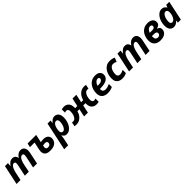

<svg xmlns="http://www.w3.org/2000/svg" viewBox="605 -2676 5036 5036"><g transform="rotate(-45 3123.0 -158.0)"><path d="M18.1 0 133.8 -545.9H246.1L235.8 -444.8H240.2Q272 -493.7 313.5 -524.9Q355 -556.2 412.1 -556.2Q468.3 -556.2 499.3 -526.6Q530.3 -497.1 540 -444.8H543.9Q574.7 -493.7 617.9 -524.9Q661.1 -556.2 717.8 -556.2Q786.1 -556.2 820.1 -513.7Q854 -471.2 854 -398.9Q854 -361.8 842.8 -311L777.8 0H630.9L698.2 -318.8Q706.1 -354 706.1 -377Q706.1 -437 658.2 -437Q624.5 -437 597.4 -408.9Q570.3 -380.9 550.8 -333.3Q531.2 -285.6 519 -227.1L472.2 0H325.2L392.1 -318.8Q399.9 -354 399.9 -377Q399.9 -437 352.1 -437Q318.8 -437 292 -408.4Q265.1 -379.9 245.4 -332Q225.6 -284.2 212.9 -226.1L165 0Z M1261.7 9.8Q1190.4 9.8 1147.5 -11.2Q1104.5 -32.2 1085.7 -68.4Q1066.9 -104.5 1066.9 -149.9Q1066.9 -184.6 1078.6 -237.8L1121.6 -434.1H949.7L973.6 -545.9H1292L1243.7 -324.2Q1265.1 -329.6 1291 -332.3Q1316.9 -335 1349.6 -335Q1435.5 -335 1479.2 -292.5Q1522.9 -250 1522.9 -187Q1522.9 -139.2 1498 -93.8Q1473.1 -48.3 1416 -19.3Q1358.9 9.8 1261.7 9.8ZM1282.7 -92.8Q1328.6 -92.8 1351.8 -116.2Q1375 -139.6 1375 -171.9Q1375 -199.2 1358.6 -215.6Q1342.3 -231.9 1301.8 -231.9Q1267.6 -231.9 1223.6 -223.1Q1217.8 -196.8 1215.3 -182.9Q1212.9 -168.9 1212.9 -154.8Q1212.9 -130.4 1228.8 -111.6Q1244.6 -92.8 1282.7 -92.8Z M1545.4 240.2 1712.4 -545.9H1824.7L1816.4 -462.9H1820.8Q1846.2 -498 1884.3 -527.1Q1922.4 -556.2 1975.6 -556.2Q2015.1 -556.2 2050.3 -536.6Q2085.4 -517.1 2107.4 -473.4Q2129.4 -429.7 2129.4 -356.9Q2129.4 -290.5 2111.6 -225.6Q2093.8 -160.6 2060.8 -107.4Q2027.8 -54.2 1981.2 -22.2Q1934.6 9.8 1876.5 9.8Q1826.2 9.8 1799.3 -13.2Q1772.5 -36.1 1752.4 -69.8H1748.5Q1745.6 -30.3 1740.7 3.2Q1735.8 36.6 1727.5 74.2L1692.4 240.2ZM1851.6 -108.9Q1878.9 -108.9 1902.1 -130.1Q1925.3 -151.4 1943.1 -186.8Q1960.9 -222.2 1970.7 -265.1Q1980.5 -308.1 1980.5 -351.1Q1980.5 -437 1916.5 -437Q1880.9 -437 1855.7 -411.1Q1830.6 -385.3 1814.7 -345.9Q1798.8 -306.6 1791.3 -265.9Q1783.7 -225.1 1783.7 -194.8Q1783.7 -156.2 1802 -132.6Q1820.3 -108.9 1851.6 -108.9Z M2230 9.8Q2209 9.8 2192.4 7.8Q2175.8 5.9 2164.1 3.9L2187 -112.8Q2196.8 -111.3 2205.8 -110.1Q2214.8 -108.9 2225.6 -108.9Q2272 -108.9 2303 -143.6Q2334 -178.2 2349.9 -231.9Q2365.7 -285.6 2365.7 -342.8Q2365.7 -389.2 2348.1 -413.1Q2330.6 -437 2298.8 -437Q2282.2 -437 2268.6 -433.1Q2254.9 -429.2 2239.7 -423.8V-543Q2254.9 -548.3 2276.1 -552.2Q2297.4 -556.2 2326.7 -556.2Q2408.2 -556.2 2459.5 -502.7Q2510.7 -449.2 2510.7 -345.2Q2510.7 -338.4 2510.7 -331.8Q2510.7 -325.2 2509.8 -318.8H2590.8L2639.6 -545.9H2780.8L2731.9 -318.8H2808.6Q2825.7 -386.7 2861.8 -440.2Q2897.9 -493.7 2952.1 -524.9Q3006.3 -556.2 3077.6 -556.2Q3099.1 -556.2 3115.5 -554.2Q3131.8 -552.2 3144 -549.8L3118.7 -433.1Q3109.4 -434.6 3100.1 -435.8Q3090.8 -437 3079.6 -437Q3033.7 -437 3002.7 -402.3Q2971.7 -367.7 2955.8 -314.2Q2939.9 -260.7 2939.9 -203.1Q2939.9 -156.7 2957.8 -132.8Q2975.6 -108.9 3006.8 -108.9Q3023.4 -108.9 3037.1 -113Q3050.8 -117.2 3065.9 -122.1V-2.9Q3050.8 2 3029.5 5.9Q3008.3 9.8 2979 9.8Q2897.9 9.8 2846.4 -42Q2794.9 -93.8 2794.9 -198.2Q2794.9 -205.1 2795.4 -211.7Q2795.9 -218.3 2795.9 -220.2H2710.9L2664.1 0H2522.9L2569.8 -220.2H2495.6Q2479 -153.8 2443.1 -101.8Q2407.2 -49.8 2353.8 -20Q2300.3 9.8 2230 9.8Z M3393.6 9.8Q3297.9 9.8 3237.8 -42.5Q3177.7 -94.7 3177.7 -201.2Q3177.7 -269.5 3197.3 -333.3Q3216.8 -397 3255.6 -447.3Q3294.4 -497.6 3351.3 -526.9Q3408.2 -556.2 3482.9 -556.2Q3574.7 -556.2 3620.4 -514.4Q3666 -472.7 3666 -407.2Q3666 -320.8 3588.4 -268.8Q3510.7 -216.8 3351.6 -216.8H3326.7Q3326.2 -210.9 3325.9 -206.5Q3325.7 -202.1 3325.7 -196.8Q3325.7 -152.8 3351.1 -127Q3376.5 -101.1 3422.9 -101.1Q3465.8 -101.1 3501 -110.8Q3536.1 -120.6 3584 -143.1V-32.2Q3541 -11.2 3496.6 -0.7Q3452.1 9.8 3393.6 9.8ZM3342.8 -315.9H3364.7Q3449.7 -315.9 3487.3 -342.3Q3524.9 -368.7 3524.9 -403.8Q3524.9 -450.2 3473.6 -450.2Q3446.3 -450.2 3419.4 -433.1Q3392.6 -416 3372.1 -385.7Q3351.6 -355.5 3342.8 -315.9Z M3938 9.8Q3881.3 9.8 3835.2 -10.5Q3789.1 -30.8 3762 -75Q3734.9 -119.1 3734.9 -190.9Q3734.9 -264.6 3753.9 -330.6Q3772.9 -396.5 3810.1 -447.3Q3847.2 -498 3900.9 -527.1Q3954.6 -556.2 4023.9 -556.2Q4072.8 -556.2 4111.6 -546.9Q4150.4 -537.6 4184.1 -521L4139.2 -409.2Q4112.8 -420.4 4087.4 -428.7Q4062 -437 4029.8 -437Q3983.4 -437 3950.7 -402.3Q3918 -367.7 3900.9 -314.2Q3883.8 -260.7 3883.8 -203.1Q3883.8 -156.7 3906 -132.8Q3928.2 -108.9 3967.8 -108.9Q4004.9 -108.9 4036.6 -120.4Q4068.4 -131.8 4102.1 -148.9V-28.8Q4067.9 -10.7 4028.3 -0.5Q3988.8 9.8 3938 9.8Z M4191.9 0 4307.6 -545.9H4419.9L4409.7 -444.8H4414.1Q4445.8 -493.7 4487.3 -524.9Q4528.8 -556.2 4585.9 -556.2Q4642.1 -556.2 4673.1 -526.6Q4704.1 -497.1 4713.9 -444.8H4717.8Q4748.5 -493.7 4791.7 -524.9Q4835 -556.2 4891.6 -556.2Q4960 -556.2 4993.9 -513.7Q5027.8 -471.2 5027.8 -398.9Q5027.8 -361.8 5016.6 -311L4951.7 0H4804.7L4872.1 -318.8Q4879.9 -354 4879.9 -377Q4879.9 -437 4832 -437Q4798.3 -437 4771.2 -408.9Q4744.1 -380.9 4724.6 -333.3Q4705.1 -285.6 4692.9 -227.1L4646 0H4499L4565.9 -318.8Q4573.7 -354 4573.7 -377Q4573.7 -437 4525.9 -437Q4492.7 -437 4465.8 -408.4Q4439 -379.9 4419.2 -332Q4399.4 -284.2 4386.7 -226.1L4338.9 0Z M5355.5 9.8Q5243.7 9.8 5183.1 -47.6Q5122.6 -105 5122.6 -210.9Q5122.6 -279.3 5141.8 -341.3Q5161.1 -403.3 5199.5 -451.9Q5237.8 -500.5 5294.4 -528.3Q5351.1 -556.2 5425.8 -556.2Q5513.2 -556.2 5567.9 -517.8Q5622.6 -479.5 5622.6 -409.2Q5622.6 -347.7 5589.1 -318.8Q5555.7 -290 5504.4 -277.8V-273.9Q5540 -264.6 5565.9 -238.8Q5591.8 -212.9 5591.8 -165Q5591.8 -119.1 5566.7 -79.3Q5541.5 -39.6 5489.3 -14.9Q5437 9.8 5355.5 9.8ZM5290.5 -333H5388.7Q5430.7 -333 5454.1 -350.1Q5477.5 -367.2 5477.5 -400.9Q5477.5 -424.3 5461.4 -437.3Q5445.3 -450.2 5419.4 -450.2Q5377 -450.2 5343 -417.7Q5309.1 -385.3 5290.5 -333ZM5357.4 -92.8Q5398.9 -92.8 5421.4 -114Q5443.8 -135.3 5443.8 -168Q5443.8 -200.2 5420.2 -216.1Q5396.5 -231.9 5341.8 -231.9H5270.5Q5270 -224.6 5269.8 -216.6Q5269.5 -208.5 5269.5 -201.2Q5269.5 -142.6 5294.9 -117.7Q5320.3 -92.8 5357.4 -92.8Z M5850.1 9.8Q5810.5 9.8 5775.4 -9.8Q5740.2 -29.3 5718 -72.8Q5695.8 -116.2 5695.8 -188Q5695.8 -254.9 5713.6 -320.3Q5731.4 -385.7 5764.6 -439Q5797.9 -492.2 5844.5 -524.2Q5891.1 -556.2 5948.7 -556.2Q6001 -556.2 6033.4 -534.2Q6065.9 -512.2 6084 -476.1H6087.9L6115.7 -545.9H6229L6112.8 0H6002.9L6009.8 -70.8H6005.9Q5976.6 -35.2 5939.2 -12.7Q5901.9 9.8 5850.1 9.8ZM5907.7 -108.9Q5938 -108.9 5963.9 -132.6Q5989.7 -156.2 6008.3 -194.3Q6026.9 -232.4 6034.7 -274.9Q6038.6 -294.4 6040.3 -314.2Q6042 -334 6042 -356.9Q6042 -391.6 6023.7 -414.3Q6005.4 -437 5973.6 -437Q5946.8 -437 5923.3 -415.8Q5899.9 -394.5 5882.3 -359.1Q5864.7 -323.7 5854.7 -281Q5844.7 -238.3 5844.7 -194.8Q5844.7 -108.9 5907.7 -108.9Z"/></g></svg>

Font: Open Sans
Style: Bold Italic
Weight: 700
Italic angle: -12°
Designer: Monotype Design Team
Foundry: Monotype Imaging Inc.
Version: Version 3.003; ttfautohint (v1.8.4)